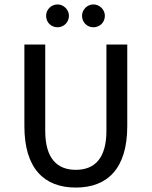

<svg xmlns="http://www.w3.org/2000/svg" viewBox="-20 -834 684 866"><path d="M90 -265C90 -73 180 12 322 12C464 12 554 -73 554 -265V-633H460V-244C460 -120 407 -68 322 -68C237 -68 184 -120 184 -244V-633H90V-265ZM188 -763C188 -733 210 -711 240 -711C267 -711 291 -733 291 -763C291 -790 267 -814 240 -814C210 -814 188 -790 188 -763ZM350 -763C350 -733 373 -711 401 -711C430 -711 453 -733 453 -763C453 -790 430 -814 401 -814C373 -814 350 -790 350 -763Z"/></svg>

Font: Tajawal Medium
Style: Regular
Weight: 500
Designer: Boutros Fonts
Foundry: Created by Boutros International 2017
Version: Version 1.700